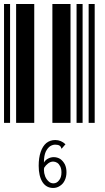

<svg xmlns="http://www.w3.org/2000/svg" viewBox="-20 -610 520 953"><path d="M0 0V-590H30V0ZM60 0V-590H150V0ZM240 0V-590H330V0ZM360 0V-590H390V0ZM420 0V-590H450V0ZM244 323Q210 323 191 294Q172 264 172 213Q172 173 182 144Q192 115 210 100Q229 85 254 85Q283 85 305 106L286 128L284 126Q283 122 282 119Q281 117 276 113Q268 108 254 108Q242 108 230 115Q217 123 207 143Q198 163 198 197Q205 184 219 177Q232 170 247 170Q264 170 279 179Q293 189 302 206Q310 223 310 245Q310 268 301 286Q293 303 277 313Q262 323 244 323ZM245 300Q262 300 273 285Q285 271 285 246Q285 228 279 216Q273 204 264 198Q254 192 244 192Q231 192 219 201Q207 210 199 223Q198 229 198 233Q198 249 204 265Q210 280 221 290Q231 300 245 300Z"/></svg>

Font: Libre Barcode 39 Extended Text
Style: Regular
Weight: 400
Version: Version 1.005; ttfautohint (v1.8.3)